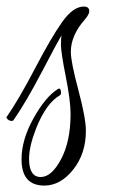

<svg xmlns="http://www.w3.org/2000/svg" viewBox="-32 -517 355 592"><path d="M57.6 -27.2Q57.6 28.8 93.6 28.8Q127.2 28.8 156.4 -26.4Q185.6 -81.6 185.6 -165.6Q185.6 -206.4 170.8 -280.8Q156 -355.2 156 -378Q156 -400.8 157.6 -408Q147.2 -391.2 97.6 -296.4Q48 -201.6 9.6 -146.4Q6.4 -143.2 0.8 -144.4Q-4.8 -145.6 -8.4 -149.2Q-12 -152.8 -12 -154.4Q-12 -156 -11.2 -156.8Q26.4 -211.2 76.4 -306.8Q126.4 -402.4 160 -449.6Q193.6 -496.8 226.4 -496.8Q243.2 -496.8 243.2 -482.4Q243.2 -472.8 229.6 -456.8Q186.4 -408 186.4 -356.8Q186.4 -326.4 209.6 -239.6Q232.8 -152.8 232.8 -113.6Q232.8 -43.2 193.6 6Q154.4 55.2 104.8 55.2Q34.4 55.2 34.4 -25.6Q34.4 -86.4 71.6 -152.8Q108.8 -219.2 146.4 -242.4Q153.6 -247.2 155.6 -236.8Q157.6 -226.4 152.8 -223.2Q110.4 -199.2 79.2 -120.8Q57.6 -65.6 57.6 -27.2Z"/></svg>

Font: Euphoria Script
Style: Regular
Weight: 400
Designer: Sabrina Mariela Lopez
Foundry: Sabrina Mariela Lopez
Version: Version 1.002